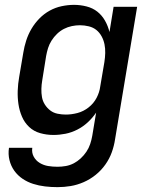

<svg xmlns="http://www.w3.org/2000/svg" viewBox="-20 -548 640 791"><path d="M217 223Q191 223 165.5 220Q140 217 116.5 209.5Q93 202 73 188.5Q53 175 39 155.5Q25 136 19 111.5Q13 87 17 61H113Q110 81 119 97.5Q128 114 144 123.5Q160 133 178.5 136Q197 139 217 139Q234 139 251 136Q268 133 283.5 125Q299 117 312.5 104.5Q326 92 336 77Q346 62 351.5 45.5Q357 29 360 12L376 -84Q361 -62 341.5 -44Q322 -26 298.5 -14Q275 -2 250 3Q225 8 200 8Q172 8 145.5 0.5Q119 -7 100 -25Q81 -43 70.5 -67.5Q60 -92 56 -119Q52 -146 53 -174.5Q54 -203 59 -231L76 -331Q80 -356 88 -381Q96 -406 109.5 -429Q123 -452 142 -471.5Q161 -491 184.5 -504Q208 -517 234 -522.5Q260 -528 285 -528Q311 -528 336.5 -521.5Q362 -515 381 -500Q400 -485 412.5 -463Q425 -441 431 -416L448 -520H545L454 26Q450 53 440.5 79.5Q431 106 414 130Q397 154 374 172.5Q351 191 324.5 202.5Q298 214 271 218.5Q244 223 217 223ZM251 -76Q275 -76 299.5 -82.5Q324 -89 345 -105.5Q366 -122 378 -145Q390 -168 393 -192L410 -292Q413 -311 413.5 -329.5Q414 -348 410.5 -365.5Q407 -383 398.5 -398.5Q390 -414 377 -424.5Q364 -435 346 -439.5Q328 -444 309 -444Q293 -444 276 -440.5Q259 -437 243.5 -429Q228 -421 215 -408.5Q202 -396 192.5 -381Q183 -366 178 -350Q173 -334 170 -317L154 -217Q151 -200 150.5 -182Q150 -164 153 -147.5Q156 -131 165 -117Q174 -103 187 -93Q200 -83 217 -79.5Q234 -76 251 -76Z"/></svg>

Font: Iosevka Custom Medium
Style: Italic
Weight: 500
Italic angle: -9°
Designer: Belleve Invis
Foundry: Belleve Invis
Version: Version 27.0.1